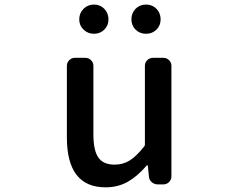

<svg xmlns="http://www.w3.org/2000/svg" viewBox="-20 -801 1040 834"><path d="M438.5 12.7Q270.5 12.7 270.5 -204.1V-515.6Q270.5 -529.3 280.8 -539.6Q291 -549.8 304.7 -549.8H350.6Q365.2 -549.8 375.5 -539.6Q385.7 -529.3 385.7 -515.6V-217.8Q385.7 -147.5 407.2 -116.7Q428.7 -85.9 477.5 -85.9Q514.6 -85.9 543.5 -104Q572.3 -122.1 606.4 -165Q609.4 -168 609.4 -172.9V-515.6Q609.4 -529.3 619.6 -539.6Q629.9 -549.8 644.5 -549.8H689.5Q704.1 -549.8 714.4 -539.6Q724.6 -529.3 724.6 -515.6V-35.2Q724.6 -20.5 714.4 -10.3Q704.1 0 689.5 0H665Q650.4 0 639.2 -9.8Q627.9 -19.5 627 -34.2L622.1 -81.1Q621.1 -83 619.6 -83Q618.2 -83 617.2 -82Q577.1 -35.2 534.7 -11.2Q492.2 12.7 438.5 12.7ZM388.7 -654.3Q361.3 -654.3 342.8 -672.4Q324.2 -690.4 324.2 -716.8Q324.2 -744.1 342.8 -762.7Q361.3 -781.2 388.7 -781.2Q415 -781.2 433.1 -762.7Q451.2 -744.1 451.2 -716.8Q451.2 -690.4 433.1 -672.4Q415 -654.3 388.7 -654.3ZM550.8 -716.8Q550.8 -744.1 568.8 -762.7Q586.9 -781.2 614.3 -781.2Q641.6 -781.2 659.7 -762.7Q677.7 -744.1 677.7 -716.8Q677.7 -690.4 659.7 -672.4Q641.6 -654.3 614.3 -654.3Q586.9 -654.3 568.8 -672.4Q550.8 -690.4 550.8 -716.8Z"/></svg>

Font: Gen Jyuu Gothic L Monospace Medium
Style: Regular
Weight: 500
Designer: [Source Han Sans]
Ryoko NISHIZUKA  (kana & ideographs); Paul D. Hunt (Latin, Greek & Cyrillic); Wenlong ZHANG  (bopomofo
Version: Version 1.002.20150607